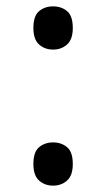

<svg xmlns="http://www.w3.org/2000/svg" viewBox="-20 -570 334 604"><path d="M147 -414Q121 -414 103 -430Q85 -446 85 -482Q85 -520 103 -535Q121 -550 147 -550Q173 -550 191 -535Q209 -520 209 -482Q209 -446 191 -430Q173 -414 147 -414ZM147 14Q121 14 103 -2Q85 -18 85 -54Q85 -92 103 -107Q121 -122 147 -122Q173 -122 191 -107Q209 -92 209 -54Q209 -18 191 -2Q173 14 147 14Z"/></svg>

Font: hexlhindi05
Style: Book
Weight: 400
Designer: Jelle Bosma - Monotype Design Team
Foundry: Monotype Imaging Inc.
Version: Version 2.003